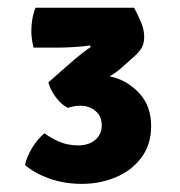

<svg xmlns="http://www.w3.org/2000/svg" viewBox="-20 -772 454 484"><path d="M236.5 -456Q236.5 -479 220.8 -492.2Q205 -505.5 182.5 -505.5Q174 -505.5 166.2 -504Q158.5 -502.5 151.5 -500Q135 -507.5 120.8 -526.8Q106.5 -546 102 -564.5L167 -621.5Q177 -630 188.2 -638.8Q199.5 -647.5 209 -654L206.5 -657.5Q193 -655 168.2 -653.5Q143.5 -652 131 -652H64.5Q61.5 -664.5 60.2 -675Q59 -685.5 59 -695Q59 -706.5 61.2 -721.8Q63.5 -737 69.5 -752.5H318Q326.5 -737 335 -717.2Q343.5 -697.5 343.5 -679Q343.5 -660 335 -648Q326.5 -636 312 -624L281 -596.5Q271.5 -588.5 256.5 -579.5Q299 -571 330 -538.2Q361 -505.5 361 -455Q361 -407.5 336.5 -374.8Q312 -342 272 -325.2Q232 -308.5 186.5 -308.5Q142 -308.5 104.8 -321.8Q67.5 -335 43 -356Q47.5 -377 61 -399.2Q74.5 -421.5 92 -436Q110 -423 130.8 -414.2Q151.5 -405.5 177 -405.5Q204 -405.5 220.2 -419.5Q236.5 -433.5 236.5 -456Z"/></svg>

Font: Signika Negative SC
Style: Bold
Weight: 700
Designer: Anna Giedryś
Foundry: Anna Giedryś
Version: Version 2.000; ttfautohint (v1.8.3) -l 8 -r 50 -G 200 -x 9 -